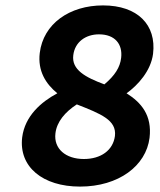

<svg xmlns="http://www.w3.org/2000/svg" viewBox="-20 -678 593 710"><path d="M405 -175C398 -122 353 -90 290 -90C223 -90 178 -128 185 -185C190 -228 221 -264 264 -292C353 -257 412 -234 405 -175ZM346 -551C405 -551 434 -515 428 -464C424 -429 405 -399 366 -366C296 -392 244 -420 251 -474C257 -523 297 -551 346 -551ZM533 -168C543 -252 502 -299 448 -333C490 -363 538 -416 546 -479C559 -586 489 -658 361 -658C237 -658 140 -590 127 -482C119 -416 149 -368 192 -333C132 -301 72 -249 62 -170C49 -61 138 12 276 12C419 12 520 -65 533 -168Z"/></svg>

Font: Falling Sky
Style: SeBdObl
Weight: 600
Designer: Paul D. Hunt
Foundry: Adobe Systems Incorporated
Version: Version 1.02